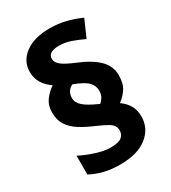

<svg xmlns="http://www.w3.org/2000/svg" viewBox="-189 -865 870 974"><g transform="rotate(-30 246.0 -378.0)"><path d="M56 -391Q56 -432 78 -461.5Q100 -491 128 -509Q96 -531 78.5 -559.5Q61 -588 61 -625Q61 -688 114 -727.5Q167 -767 259 -767Q309 -767 353.5 -755.5Q398 -744 438 -726L394 -626Q361 -642 326 -654.5Q291 -667 257 -667Q191 -667 191 -627Q191 -606 212.5 -588.5Q234 -571 287 -549Q364 -518 404 -479Q444 -440 444 -386Q444 -337 424.5 -308Q405 -279 378 -260Q407 -240 423 -212.5Q439 -185 439 -148Q439 -78 383 -33.5Q327 11 225 11Q173 11 131 0.5Q89 -10 54 -29V-139Q95 -118 142.5 -103Q190 -88 226 -88Q273 -88 290.5 -103Q308 -118 308 -141Q308 -156 301.5 -167.5Q295 -179 275 -191Q255 -203 216 -220Q166 -241 130.5 -263.5Q95 -286 75.5 -316Q56 -346 56 -391ZM180 -404Q180 -377 204 -355.5Q228 -334 280 -311L289 -306Q300 -315 309.5 -330Q319 -345 319 -368Q319 -396 298 -418.5Q277 -441 217 -463Q202 -457 191 -442Q180 -427 180 -404Z"/></g></svg>

Font: Noto Sans Sinhala UI ExtraBold
Style: Regular
Weight: 800
Designer: Jelle Bosma - Monotype Design Team
Foundry: Monotype Imaging Inc.
Version: Version 2.006; ttfautohint (v1.8.4.7-5d5b)